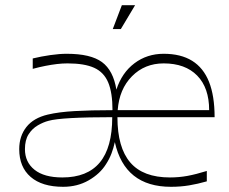

<svg xmlns="http://www.w3.org/2000/svg" viewBox="-20 -703 882 739"><path d="M223 16Q142 16 98 -22Q54 -60 54 -129Q54 -179 81.5 -214Q109 -249 164 -262Q206 -272 268 -275.5Q330 -279 413 -279Q413 -346 396.5 -385.5Q380 -425 342.5 -442Q305 -459 240 -459Q220 -459 199 -456.5Q178 -454 155 -449.5Q132 -445 106 -438V-478Q139 -486 174 -491Q209 -496 237 -496Q329 -496 372.5 -464Q416 -432 428 -358Q449 -423 497.5 -459.5Q546 -496 610 -496Q676 -496 719.5 -469Q763 -442 784.5 -388Q806 -334 806 -252H432Q432 -135 481.5 -77.5Q531 -20 634 -20Q669 -20 701.5 -26Q734 -32 776 -45V-5Q741 5 708 10.5Q675 16 638 16Q460 16 422 -156Q417 -133 409 -112Q401 -91 388 -71Q365 -34 321.5 -9Q278 16 223 16ZM220 -20Q316 -20 364 -77.5Q412 -135 412 -252Q317 -252 254 -248.5Q191 -245 167 -238Q147 -233 125.5 -220.5Q104 -208 90 -186Q76 -164 76 -129Q76 -79 113 -49.5Q150 -20 220 -20ZM433 -279H785Q785 -365 739 -412Q693 -459 610 -459Q537 -459 488 -409.5Q439 -360 433 -279ZM414 -591 449 -683H500L445 -591Z"/></svg>

Font: Ojuju ExtraLight
Style: Regular
Weight: 200
Designer: Chisaokwu Joboson, Mirko Velimirovic
Foundry: Udi Foundry
Version: Version 1.000